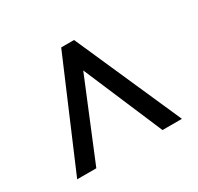

<svg xmlns="http://www.w3.org/2000/svg" viewBox="-95 -830 627 608"><g transform="rotate(-30 218.5 -525.5)"><path d="M192 -719H239L410 -332H339L216 -621L97 -332H27Z"/></g></svg>

Font: Noto Sans Bengali UI ExtraCondensed
Style: Regular
Weight: 400
Width: 2
Designer: Jelle Bosma - Monotype Design Team
Foundry: Monotype Imaging Inc.
Version: Version 2.003